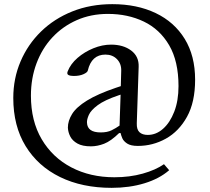

<svg xmlns="http://www.w3.org/2000/svg" viewBox="-20 -730 1010 925"><path d="M518 175Q376 175 269.5 123Q163 71 103.5 -26Q44 -123 44 -258Q44 -352 79 -434Q114 -516 177.5 -578Q241 -640 328.5 -675Q416 -710 521 -710Q640 -710 730 -667Q820 -624 870 -542.5Q920 -461 920 -346Q920 -238 881 -167.5Q842 -97 779 -62Q716 -27 644 -27Q610 -27 592.5 -38.5Q575 -50 569 -64.5Q563 -79 561 -89H554Q514 -50 481.5 -37.5Q449 -25 418 -25Q377 -25 353 -38.5Q329 -52 318.5 -72.5Q308 -93 307 -115Q307 -148 327.5 -181Q348 -214 399 -245.5Q450 -277 538 -307L562 -315L564 -389Q565 -423 543.5 -445Q522 -467 488 -467Q421 -467 403 -390Q401 -381 382 -372.5Q363 -364 335 -364Q319 -364 310 -368.5Q301 -373 306 -386Q320 -422 353.5 -451Q387 -480 430 -497.5Q473 -515 515 -515Q574 -515 612 -486.5Q650 -458 648 -408L639 -136Q638 -106 652 -93Q666 -80 692 -80Q732 -80 765.5 -109.5Q799 -139 819.5 -192Q840 -245 840 -315Q840 -435 795 -512Q750 -589 673 -626Q596 -663 500 -663Q418 -663 350 -633Q282 -603 232.5 -550Q183 -497 156 -425Q129 -353 129 -269Q129 -147 181 -59Q233 29 324 76.5Q415 124 531 124Q605 124 667.5 106.5Q730 89 770 61L795 90Q748 131 676 153Q604 175 518 175ZM465 -92Q497 -92 518 -102.5Q539 -113 556 -125L561 -274L552 -271Q484 -248 451 -223.5Q418 -199 408 -176.5Q398 -154 399 -139Q401 -92 465 -92Z"/></svg>

Font: Hedvig Letters Serif 14pt
Style: Regular
Weight: 400
Designer: Alexander Örn & Tor Weibull
Foundry: Kanon Foundry
Version: Version 1.000; ttfautohint (v1.8.4.7-5d5b)